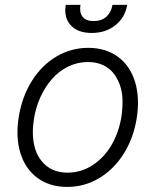

<svg xmlns="http://www.w3.org/2000/svg" viewBox="-20 -747 631 779"><path d="M252.8 11.4Q181.8 11.4 132.3 -24.9Q82.7 -61.1 62.7 -126.4Q42.6 -191.8 56.5 -275.2Q70 -356.5 110.1 -419.9Q150.2 -483.3 209.7 -518.1Q269.2 -552.9 337.7 -552.9Q408.7 -552.9 458.3 -516.7Q507.8 -480.5 527.9 -415Q547.9 -349.4 534.4 -265.6Q521 -184.7 480.8 -121.6Q440.7 -58.6 381.2 -23.6Q321.7 11.4 252.8 11.4ZM253.9 -46.5Q310 -46.5 357.1 -77.8Q404.1 -109 433.4 -160.3Q462.7 -211.6 473 -275.2Q478 -311.4 476.9 -344.1Q475.9 -376.8 465.6 -404.5Q455.3 -432.2 438.4 -452.4Q421.5 -472.7 395.4 -484Q369.3 -495.4 337 -495.4Q294.7 -495.4 257.1 -477.1Q219.5 -458.8 191.6 -427.2Q163.7 -395.6 144.5 -354Q125.4 -312.5 117.9 -265.6Q108 -204.9 119.3 -155.7Q130.7 -106.5 165.5 -76.5Q200.3 -46.5 253.9 -46.5ZM436.4 -727.3H496.1Q487.6 -676.1 448.3 -644.7Q409.1 -613.3 351.9 -613.3Q295.1 -613.3 266.7 -644.7Q238.3 -676.1 246.8 -727.3H306.5Q301.5 -697.8 314.5 -679.7Q327.4 -661.6 360.1 -661.6Q392.8 -661.6 412.1 -679.7Q431.5 -697.8 436.4 -727.3Z"/></svg>

Font: Karasuma Gothic
Style: Light Italic
Weight: 300
Italic angle: 9.39998°
Designer: Rasmus Andersson / Ryoko Nishizuka
Foundry: rsms
Version: Version 1.00